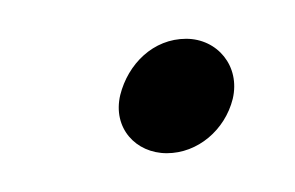

<svg xmlns="http://www.w3.org/2000/svg" viewBox="-20 -117 152 99"><path d="M66 -38C82 -38 96 -50 100 -66C104 -83 92 -97 76 -97C59 -97 46 -84 42 -68C38 -51 50 -38 66 -38Z"/></svg>

Font: Stray Cat
Style: BdObl
Weight: 700
Version: Version 1.0